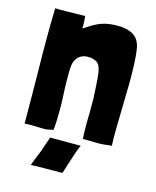

<svg xmlns="http://www.w3.org/2000/svg" viewBox="-103 -570 655 806"><g transform="rotate(15 225.0 -167.5)"><path d="M38 3C49 2 59 2 68 2C76 2 119 4 133 3C141 2 151 -1 162 -3C165 -23 166 -57 166 -91C166 -108 166 -125 165 -140C163 -176 162 -202 162 -229C162 -244 162 -258 163 -275C165 -307 181 -327 204 -334C214 -337 224 -337 235 -336C258 -331 268 -326 275 -310C282 -295 283 -275 285 -257C286 -246 289 -198 290 -172V-110C290 -99 289 -82 289 -65C289 -40 290 -14 291 2C314 2 335 2 354 3C372 3 393 1 416 -2C415 -25 414 -51 415 -81C416 -107 418 -243 419 -271C419 -300 419 -327 418 -352C417 -378 415 -403 411 -427C407 -446 401 -456 395 -464C377 -488 341 -495 308 -495C284 -495 262 -492 241 -485C220 -478 199 -465 169 -445C170 -468 168 -481 167 -499C127 -499 53 -496 37 -498C35 -450 35 -402 35 -355C35 -317 35 -280 36 -243C37 -161 38 -79 38 3ZM108 164C113 163 212 162 245 162C258 123 262 107 271 82C278 59 289 30 291 32H157L143 72C138 89 131 106 124 123C117 141 113 150 108 164Z"/></g></svg>

Font: Londrina Solid CC
Style: CC
Weight: 400
Designer: Marcelo Magalhaes
Foundry: Tipos Pereira
Version: Version 1.003;FEAKit 1.0